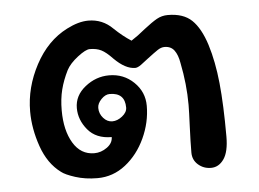

<svg xmlns="http://www.w3.org/2000/svg" viewBox="-41 -509 763 566"><g transform="rotate(-5 341.0 -225.5)"><path d="M562 6Q540 6 524 -8Q508 -22 508 -44Q508 -74 510 -122Q512 -166 512 -185Q512 -246 499 -310Q495 -334 485 -347.5Q475 -361 456 -361Q446 -361 435.5 -354Q425 -347 404 -331Q393 -322 382.5 -314.5Q372 -307 365 -307Q336 -307 303 -340Q284 -360 270 -367Q256 -374 236 -374Q224 -374 200 -355.5Q176 -337 166 -318Q152 -290 145 -262.5Q138 -235 138 -201Q138 -142 160.5 -104.5Q183 -67 223 -67Q243 -67 260.5 -79.5Q278 -92 278 -110Q232 -110 207.5 -139.5Q183 -169 183 -204Q183 -241 215 -266.5Q247 -292 286 -292Q329 -292 359 -263Q389 -234 389 -193Q389 -144 367.5 -97.5Q346 -51 309 -22Q272 7 226 7Q190 7 160.5 -2.5Q131 -12 120 -21Q82 -49 63.5 -102Q45 -155 45 -206Q45 -277 80.5 -343.5Q116 -410 175 -440Q210 -458 239 -458Q281 -458 311 -428Q336 -404 361 -388Q380 -400 403 -419Q426 -437 441 -445.5Q456 -454 474 -454Q520 -454 545 -430Q570 -406 586 -356Q602 -305 608.5 -240.5Q615 -176 615 -82Q615 -37 600 -15.5Q585 6 562 6ZM246 -199Q246 -182 257.5 -169Q269 -156 284 -156Q299 -156 313.5 -167.5Q328 -179 328 -193Q328 -237 283 -237Q270 -237 258 -224.5Q246 -212 246 -199Z"/></g></svg>

Font: Itim
Style: Regular
Weight: 400
Designer: Suppakit Chalermlarp
Version: Version 1.002g